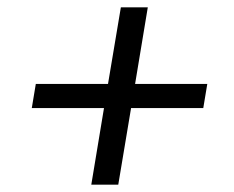

<svg xmlns="http://www.w3.org/2000/svg" viewBox="-20 -568 640 526"><path d="M304 -62.1 339.1 -272H536.9L547.9 -338.1H350.1L384.9 -547.9H311.1L275.9 -338.1H78.1L67.1 -272H264.9L230.1 -62.1Z"/></svg>

Font: Margiela Mono Italic Italic
Style: Regular
Weight: 400
Designer: Mike Abbink, Paul van der Laan, Pieter van Rosmalen
Foundry: Bold Monday
Version: Version 2.003 2021